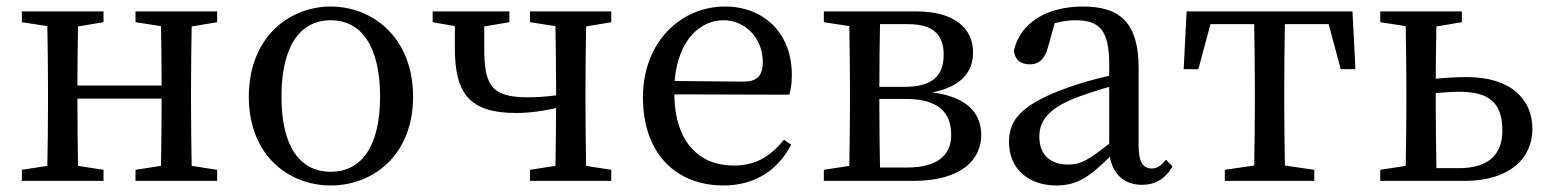

<svg xmlns="http://www.w3.org/2000/svg" viewBox="-20 -554 4747 588"><path d="M645 -486V-519H395V-486L473 -474C474 -420 475 -346 475 -292H217C217 -346 218 -419 219 -473L297 -486V-519H47V-486L125 -474C126 -418 127 -342 127 -289V-230C127 -177 126 -101 125 -46L47 -34V0H297V-34L219 -46C218 -101 217 -179 217 -252H475C475 -179 474 -100 473 -46L395 -34V0H645V-34L567 -46C566 -102 565 -177 565 -230V-289C565 -342 566 -418 567 -473Z M993 14C1121 14 1245 -77 1245 -258C1245 -440 1120 -534 993 -534C865 -534 742 -439 742 -258C742 -78 864 14 993 14ZM993 -28C897 -28 842 -107 842 -258C842 -410 897 -492 993 -492C1088 -492 1144 -410 1144 -258C1144 -107 1088 -28 993 -28Z M1852 -486V-519H1603V-486L1681 -474C1682 -418 1683 -342 1683 -289V-262C1653 -258 1624 -256 1597 -256C1485 -256 1463 -292 1463 -407C1463 -428 1463 -451 1463 -473L1540 -486V-519H1305V-486L1373 -474V-407C1373 -268 1417 -208 1561 -208C1603 -208 1643 -214 1683 -223C1683 -170 1682 -99 1681 -46L1603 -34V0H1852V-34L1775 -46C1774 -101 1773 -177 1773 -230V-289C1773 -342 1774 -418 1775 -473Z M2046 -306C2057 -436 2128 -492 2195 -492C2266 -492 2316 -433 2316 -365C2316 -329 2305 -304 2257 -304ZM2397 -264C2402 -279 2405 -300 2405 -325C2405 -454 2318 -534 2200 -534C2065 -534 1949 -425 1949 -256C1949 -85 2049 14 2196 14C2293 14 2363 -34 2403 -111L2381 -126C2342 -79 2299 -47 2227 -47C2120 -47 2047 -120 2045 -265Z M2675 -41C2674 -97 2673 -176 2673 -230V-251H2753C2851 -251 2893 -212 2893 -141C2893 -77 2849 -41 2758 -41ZM2762 -480C2835 -480 2870 -450 2870 -387C2870 -320 2834 -288 2749 -288H2673C2673 -352 2674 -427 2675 -480ZM2503 -519V-486L2581 -474C2582 -418 2583 -342 2583 -289V-230C2583 -177 2582 -101 2581 -46L2503 -34V0H2776C2928 0 2985 -68 2985 -140C2985 -206 2944 -257 2835 -271C2928 -289 2960 -338 2960 -393C2960 -469 2901 -519 2787 -519Z M3377 -114C3316 -66 3291 -50 3252 -50C3201 -50 3163 -76 3163 -135C3163 -175 3180 -218 3276 -255C3300 -264 3338 -277 3377 -288ZM3551 -65C3537 -48 3525 -38 3507 -38C3482 -38 3467 -56 3467 -108V-346C3467 -482 3412 -534 3297 -534C3184 -534 3104 -483 3085 -399C3088 -372 3104 -357 3134 -357C3162 -357 3180 -374 3189 -408L3210 -483C3233 -489 3253 -492 3272 -492C3346 -492 3377 -464 3377 -356V-322C3333 -312 3286 -299 3251 -286C3108 -235 3070 -187 3070 -120C3070 -32 3135 14 3215 14C3281 14 3319 -15 3379 -74C3388 -21 3423 12 3477 12C3515 12 3546 -3 3571 -44Z M4049 -480 4086 -342H4131L4122 -519H3614L3605 -342H3650L3687 -480H3821C3822 -424 3823 -344 3823 -289V-230C3823 -177 3822 -102 3821 -47L3731 -34V0H4005V-34L3915 -47C3914 -102 3913 -177 3913 -230V-289C3913 -344 3914 -424 3915 -480Z M4379 -39C4378 -95 4377 -175 4377 -230V-269C4401 -271 4427 -273 4449 -273C4542 -273 4581 -238 4581 -154C4581 -77 4534 -39 4448 -39ZM4457 -486V-519H4207V-486L4285 -474C4286 -418 4287 -342 4287 -289V-230C4287 -177 4286 -101 4285 -46L4207 -34V0H4465C4604 0 4673 -70 4673 -159C4673 -250 4607 -318 4472 -318C4443 -318 4409 -316 4377 -313C4377 -363 4378 -426 4379 -473Z"/></svg>

Font: Source Han Serif JP Medium
Style: Regular
Weight: 500
Designer: Ryoko NISHIZUKA 西塚涼子 (kana & ideographs); Frank Grießhammer (Latin, Greek & Cyrillic); Wenlong ZHANG 张文龙 (bopomofo); San
Foundry: Adobe Systems Incorporated
Version: Version 1.001;PS 1.001;hotconv 16.6.54;makeotf.lib2.5.65590